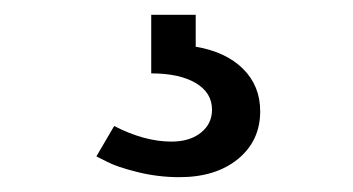

<svg xmlns="http://www.w3.org/2000/svg" viewBox="-20 -20 476 259"><path d="M244 0V43Q285 50 308 73Q331 96 331 130Q331 170 301 194.5Q271 219 222 219Q193 219 165 212Q137 205 124 198L110 191L134 150Q175 171 211 171Q236 171 251 159Q266 147 266 128Q266 105 244 92Q222 79 184 79V0Z"/></svg>

Font: Bitter
Style: Regular
Weight: 400
Designer: Sol Matas
Foundry: Sol Matas
Version: Version 1.300;PS 001.300;hotconv 1.0.70;makeotf.lib2.5.58329